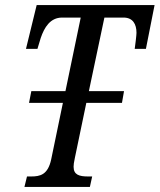

<svg xmlns="http://www.w3.org/2000/svg" viewBox="-20 -734 627 754"><path d="M76 0H333L342 -41H326C292 -41 269 -47 269 -79C269 -87 270 -95 274 -114L319 -330H459L467 -376H329L390 -665H465C502 -665 516 -639 516 -605C516 -596 511 -555 509 -542H553L587 -714H124L82 -542H127L140 -585C154 -626 177 -665 224 -665H297L237 -376H103L94 -330H227L181 -108C168 -47 137 -41 102 -41H86Z"/></svg>

Font: Noto Serif ExtraCondensed
Style: Italic
Weight: 400
Width: 2
Italic angle: -12°
Designer: Monotype Design Team
Foundry: Monotype Imaging Inc.
Version: Version 2.014